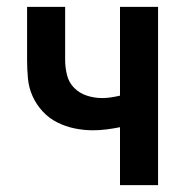

<svg xmlns="http://www.w3.org/2000/svg" viewBox="-20 -540 540 560"><path d="M330 0V-169Q310 -165 290.5 -162.5Q271 -160 251 -160Q224 -160 197.5 -165.5Q171 -171 147 -183Q123 -195 104.5 -215Q86 -235 75 -259.5Q64 -284 61.5 -311Q59 -338 59 -365V-520H170V-365Q170 -343 175.5 -321Q181 -299 196.5 -283.5Q212 -268 233.5 -261Q255 -254 278 -254Q291 -254 304 -256Q317 -258 330 -261V-520H441V0Z"/></svg>

Font: Iosevka Curly
Style: Bold
Weight: 700
Monospace: yes
Designer: Belleve Invis
Foundry: Belleve Invis
Version: Version 22.1.2; ttfautohint (v1.8.4)